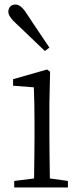

<svg xmlns="http://www.w3.org/2000/svg" viewBox="-20 -831 364 851"><path d="M281 0V-29L201 -40C200 -113 199 -176 199 -227V-376L202 -513L189 -523L38 -480V-451L130 -444C132 -397 133 -343 133 -282V-227C133 -176 132 -113 131 -40L43 -29V0ZM199 -620C182 -645 158 -681 125 -730C113 -748 104 -762 98 -771C81 -798 64 -811 49 -811C30 -811 17 -799 17 -778C17 -765 29 -747 52 -726C70 -709 99 -682 139 -643C156 -626 170 -614 179 -605Z"/></svg>

Font: AllPunType Light
Style: Regular
Weight: 300
Version: 1.0